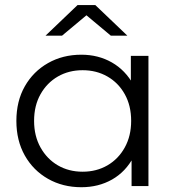

<svg xmlns="http://www.w3.org/2000/svg" viewBox="-20 -751 718 775"><path d="M308.4 4.7Q233.4 4.7 173.9 -29.1Q114.3 -62.9 80.2 -123.2Q46.1 -183.6 46.1 -263Q46.1 -342.8 80.2 -402.7Q114.3 -462.6 173.9 -496.4Q233.4 -530.2 308.4 -530.2Q376.6 -530.2 431.4 -499Q486.3 -467.7 518.8 -408.4Q551.3 -349 551.3 -263Q551.3 -177.9 519.4 -117.8Q487.4 -57.8 432.6 -26.5Q377.7 4.7 308.4 4.7ZM313.5 -57.9Q369.3 -57.9 413.6 -83.5Q457.9 -109.2 483.6 -155.7Q509.4 -202.2 509.4 -263Q509.4 -324.8 483.6 -370.8Q457.9 -416.8 413.6 -442.2Q369.3 -467.6 313.5 -467.6Q257.7 -467.6 213.6 -442.2Q169.6 -416.8 143.6 -370.8Q117.6 -324.8 117.6 -263Q117.6 -202.2 143.6 -155.7Q169.6 -109.2 213.6 -83.5Q257.7 -57.9 313.5 -57.9ZM511.1 0V-158.3L518.2 -264L508.2 -369.7V-525.5H579.2V0ZM163.7 -607 293.1 -730.6H364.7L494.1 -607H427.4L301 -712.6H356.8L230.4 -607Z"/></svg>

Font: Montserrat Alternates Thin
Style: Regular
Weight: 100
Designer: Julieta Ulanovsky
Foundry: Julieta Ulanovsky
Version: Version 9.000